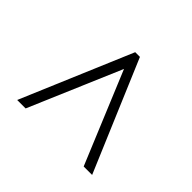

<svg xmlns="http://www.w3.org/2000/svg" viewBox="-98 -675 835 835"><g transform="rotate(-45 320.0 -257.5)"><path d="M489 -255 65 -436V-488L575 -272V-243L65 -27V-79Z"/></g></svg>

Font: Jost* Light
Style: Regular
Weight: 300
Version: Version 3.7